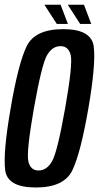

<svg xmlns="http://www.w3.org/2000/svg" viewBox="-21 -806 427 830"><path d="M133.5 4.5Q11.5 4.5 1.5 -70Q-8.5 -144.5 25 -337.5Q58 -531 94 -605.5Q130 -680 252.2 -680Q374.5 -680 384.2 -605Q394 -530 361 -337.5Q327.5 -144 291.8 -69.8Q256 4.5 133.5 4.5ZM145.5 -69Q181 -69 204 -108.8Q227 -148.5 260.5 -337.5Q294 -528 284.8 -567.2Q275.5 -606.5 240.5 -606.5Q205 -606.5 182.2 -567.2Q159.5 -528 125.5 -337.5Q92.5 -148.5 101.5 -108.8Q110.5 -69 145.5 -69ZM325.5 -702.5 272 -785.5H342L373.5 -702.5ZM224.5 -702.5 171 -785.5H241L272.5 -702.5Z"/></svg>

Font: Anybody Condensed Medium
Style: Italic
Weight: 500
Width: 3
Italic angle: -10°
Designer: Tyler Finck
Foundry: Etcetera Type Company
Version: Version 1.010; ttfautohint (v1.8.3) -l 8 -r 50 -G 200 -x 14 